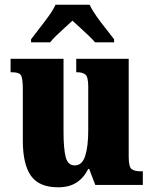

<svg xmlns="http://www.w3.org/2000/svg" viewBox="-20 -786 651 816"><path d="M227 10Q146 10 111.5 -39Q77 -88 77 -188V-407Q77 -450 70 -464.5Q63 -479 29 -479H25V-536H250V-226Q250 -155 259 -119Q268 -83 298 -83Q329 -83 342 -123Q355 -163 355 -232V-418Q355 -460 342.5 -469.5Q330 -479 307 -479H304V-536H527V-119Q527 -76 540 -67Q553 -58 576 -58H587V0H385L359 -68H355Q336 -30 305 -10Q274 10 227 10ZM112 -619Q126 -638 146.5 -664Q167 -690 186.5 -717Q206 -744 216 -766H361Q371 -744 390 -717Q409 -690 430 -664Q451 -638 465 -619V-606H384Q377 -615 359 -632.5Q341 -650 321 -668Q301 -686 288 -698Q274 -685 255 -668Q236 -651 219 -634.5Q202 -618 193 -606H112Z"/></svg>

Font: Noto Serif Hebrew Condensed Black
Style: Regular
Weight: 900
Width: 3
Designer: Monotype Design Team
Foundry: Monotype Imaging Inc.
Version: Version 2.004; ttfautohint (v1.8.4.7-5d5b)